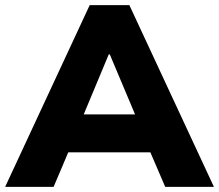

<svg xmlns="http://www.w3.org/2000/svg" viewBox="-33 -725 850 745"><path d="M-13 0 315 -705H469L797 0H608L525 -193L597 -134H185L257 -193L175 0ZM389 -514 273 -236 245 -281H537L510 -236L393 -514Z"/></svg>

Font: Nunito Sans 10pt Black
Style: Regular
Weight: 900
Designer: Vernon Adams
Foundry: Vernon Adams
Version: Version 3.101;gftools[0.9.27]